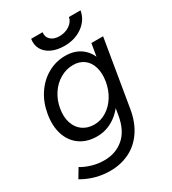

<svg xmlns="http://www.w3.org/2000/svg" viewBox="-216 -813 1018 1137"><g transform="rotate(-30 293.0 -244.0)"><path d="M12.5 163 7.7 160.2 45.2 97.7Q50.3 100.7 54.5 103.7Q80.8 118.3 118.3 129.2Q155.8 140.2 199 140.2Q277 140.2 331.8 93Q386.5 45.8 402.2 -48.7L478 -500H558L482.3 -46.7Q468.2 37.8 428.1 96.2Q388 154.5 328.8 183.2Q269.5 212 197.8 212Q99 212 12.5 163ZM43.5 -265.5Q55.7 -338.3 92.9 -394Q130.2 -449.7 185.2 -480.8Q240.3 -512 304.3 -512Q369.3 -512 413 -479.1Q456.7 -446.2 473.4 -387.7Q490.2 -329.2 477.8 -253.5Q465.7 -179.7 430.4 -123.2Q395.2 -66.8 343.8 -35.3Q292.5 -3.8 231.8 -3.8Q164.3 -3.8 116.8 -37.1Q69.3 -70.3 49.8 -129.8Q30.3 -189.2 43.5 -265.5ZM437.8 -260.8Q446.2 -312.8 434.3 -354.4Q422.5 -396 392.2 -418.8Q361.8 -441.7 318.3 -441.7Q271.2 -441.7 230 -417.8Q188.8 -394 160.8 -351.8Q132.7 -309.5 123.7 -256.3Q114.7 -203.5 128.2 -161.5Q141.7 -119.5 174.4 -96.2Q207.2 -72.8 253 -72.8Q296.8 -72.8 336 -97.1Q375.2 -121.3 402 -164Q428.8 -206.7 437.8 -260.8ZM181.5 -700H259.7Q255 -668.8 276.2 -649.1Q297.3 -629.3 335.2 -629.3Q375.3 -629.3 404.9 -649.5Q434.5 -669.7 440 -700H519Q508.8 -639.8 457.2 -602.2Q405.5 -564.5 333 -564.5Q282.7 -564.5 245.9 -582Q209.2 -599.5 192.2 -630.1Q175.3 -660.7 181.5 -700Z"/></g></svg>

Font: Oak Sans Light Italic
Style: Regular
Weight: 400
Italic angle: -9.5°
Foundry: Erik Kennedy, Walven
Version: Version 1.000;Glyphs 3.1.2 (3151)